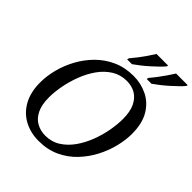

<svg xmlns="http://www.w3.org/2000/svg" viewBox="-253 -1084 1248 1248"><g transform="rotate(45 371.5 -460.0)"><path d="M314 11Q240 11 180.5 -20.5Q121 -52 86.5 -114Q52 -176 52 -266Q52 -324 68 -387Q84 -450 116.5 -510Q149 -570 197 -618.5Q245 -667 309 -696Q373 -725 452 -725Q521 -725 580 -696Q639 -667 675 -606.5Q711 -546 711 -450Q711 -395 695.5 -332Q680 -269 648.5 -208.5Q617 -148 569.5 -98Q522 -48 458 -18.5Q394 11 314 11ZM320 -44Q378 -44 423.5 -73Q469 -102 502.5 -149.5Q536 -197 558 -254.5Q580 -312 590.5 -370Q601 -428 601 -477Q601 -545 580.5 -587.5Q560 -630 525 -650.5Q490 -671 444 -671Q386 -671 340 -642Q294 -613 260.5 -565.5Q227 -518 205 -460.5Q183 -403 172 -345Q161 -287 161 -238Q161 -170 182 -127Q203 -84 239.5 -64Q276 -44 320 -44ZM529 -784Q548 -806 566.5 -830.5Q585 -855 603 -881Q621 -907 636 -931H743L740 -921Q730 -908 709.5 -888Q689 -868 664.5 -846Q640 -824 615 -804.5Q590 -785 570 -771H526ZM349 -784Q368 -806 387 -831Q406 -856 424 -882Q442 -908 456 -931H563L560 -921Q550 -908 529.5 -888Q509 -868 484.5 -846Q460 -824 435 -804.5Q410 -785 390 -771H346Z"/></g></svg>

Font: Noto Serif
Style: Italic
Weight: 400
Italic angle: -12°
Designer: Monotype Design Team
Foundry: Monotype Imaging Inc.
Version: Version 2.013